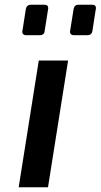

<svg xmlns="http://www.w3.org/2000/svg" viewBox="-20 -792 426 812"><path d="M144 -536H268L183 0H59ZM74 -658Q74 -655 89 -752Q92 -772 111 -772H168Q184 -772 184 -757L169 -662Q168 -643 147 -643H90Q83 -643 78.5 -647Q74 -651 74 -658ZM276 -658 291 -752Q294 -772 312 -772H370Q386 -772 386 -757Q386 -761 371 -662Q368 -643 349 -643H292Q285 -643 280.5 -647Q276 -651 276 -658Z"/></svg>

Font: Exo SemiBold
Style: Italic
Weight: 600
Italic angle: -9°
Designer: Natanael Gama
Foundry: Natanael Gama
Version: Version 1.500; ttfautohint (v1.6)